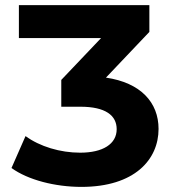

<svg xmlns="http://www.w3.org/2000/svg" viewBox="-20 -720 678 752"><path d="M395 -416 565 -595V-700H54V-571H376L220 -407V-302H295C393 -302 437 -268 437 -214C437 -156 383 -122 294 -122C216 -122 136 -146 80 -187L25 -62C90 -15 196 12 299 12C507 12 601 -95 601 -215C601 -319 531 -396 395 -416Z"/></svg>

Font: AWKNG-Font
Style: Bold
Weight: 700
Designer: Awakening Church
Foundry: Awakening Church
Version: Version 1.700;PS 001.700;hotconv 1.0.88;makeotf.lib2.5.64775